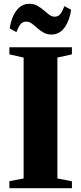

<svg xmlns="http://www.w3.org/2000/svg" viewBox="-20 -992 428 1012"><path d="M104.5 -51.5V-688.5L29.5 -705.5V-743H359V-705.5L282.5 -688.5V-51.5L359 -36.5V0H29.5V-37ZM251.5 -810Q227.5 -810 209.2 -820.5Q191 -831 176.2 -844.2Q161.5 -857.5 147.8 -867.8Q134 -878 118.5 -878Q99.5 -878 88.5 -864.8Q77.5 -851.5 66.5 -822.5L31 -842Q39.5 -899.5 66.2 -935.8Q93 -972 134.5 -972Q158.5 -972 176.8 -961.8Q195 -951.5 210 -938.2Q225 -925 238.8 -914.8Q252.5 -904.5 267.5 -904Q286.5 -904 297.5 -917.5Q308.5 -931 319.5 -959.5L355 -940.5Q346.5 -882.5 319.8 -846.2Q293 -810 251.5 -810Z"/></svg>

Font: Merriweather 96pt Black
Style: Regular
Weight: 900
Version: Version 2.100